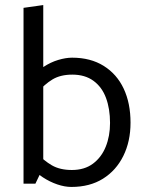

<svg xmlns="http://www.w3.org/2000/svg" viewBox="-20 -726 568 759"><path d="M120 0 151 -65V-706L73 -695V0ZM127 -359Q156 -393 187.5 -412Q219 -431 266 -431Q316 -431 349.5 -406.5Q383 -382 399 -339Q415 -296 415 -240Q415 -188 398 -146Q381 -104 347.5 -79Q314 -54 264 -54Q217 -54 185 -72.5Q153 -91 125 -122L101 -68Q122 -43 149.5 -25Q177 -7 206.5 3Q236 13 262 13Q335 13 387 -19.5Q439 -52 467.5 -109.5Q496 -167 496 -241Q496 -318 469 -375.5Q442 -433 390 -465.5Q338 -498 265 -498Q240 -498 210 -489Q180 -480 152 -461.5Q124 -443 103 -416Z"/></svg>

Font: Catamaran Thin
Style: Regular
Weight: 400
Version: Version 2.000